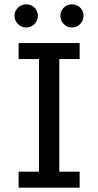

<svg xmlns="http://www.w3.org/2000/svg" viewBox="-20 -867 454 887"><path d="M66 0V-74H160V-594H66V-668H348V-594H254V-74H348V0ZM101 -740Q79 -740 63 -756Q47 -772 47 -794Q47 -816 63 -831.5Q79 -847 101 -847Q124 -847 139.5 -831.5Q155 -816 155 -794Q155 -772 139.5 -756Q124 -740 101 -740ZM312 -740Q290 -740 274.5 -756Q259 -772 259 -794Q259 -816 274.5 -831.5Q290 -847 312 -847Q335 -847 350.5 -831.5Q366 -816 366 -794Q366 -772 350.5 -756Q335 -740 312 -740Z"/></svg>

Font: Atkinson Hyperlegible
Style: Regular
Weight: 400
Designer: Elliott Scott, Megan Eiswerth, Linus Boman, Theodore Petrosky
Foundry: Braille Institute
Version: Version 1.006; ttfautohint (v1.8.3)